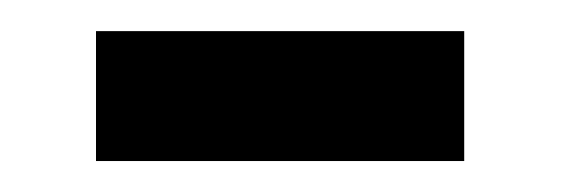

<svg xmlns="http://www.w3.org/2000/svg" viewBox="-20 -314 362 124"><path d="M42 -210V-293.9H279.8V-210Z"/></svg>

Font: Source Sans Pro Semibold
Style: Regular
Weight: 600
Designer: Paul D. Hunt
Foundry: Adobe Systems Incorporated
Version: Version 2.020;PS 2.0;hotconv 1.0.86;makeotf.lib2.5.63406